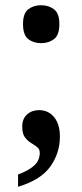

<svg xmlns="http://www.w3.org/2000/svg" viewBox="-20 -560 315 734"><path d="M137 -395Q108 -395 88 -410.5Q68 -426 68 -468Q68 -509 88 -524.5Q108 -540 137 -540Q166 -540 186.5 -524.5Q207 -509 207 -468Q207 -426 186.5 -410.5Q166 -395 137 -395ZM49 154V107Q90 92 111 72.5Q132 53 132 24Q132 10 121.5 2Q111 -6 98 -14Q85 -22 75 -35.5Q65 -49 65 -76Q65 -106 83.5 -122.5Q102 -139 129 -139Q165 -139 187 -112Q209 -85 209 -38Q209 25 172.5 76.5Q136 128 49 154Z"/></svg>

Font: Noto Serif Tamil SemiCondensed SemiBold
Style: Regular
Weight: 600
Width: 4
Designer: Indian Type Foundry, Tom Grace, and the Monotype Design Team
Foundry: Monotype Imaging Inc.
Version: Version 2.004; ttfautohint (v1.8.4.7-5d5b)